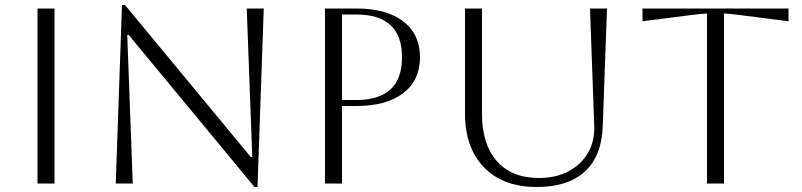

<svg xmlns="http://www.w3.org/2000/svg" viewBox="-20 -734 3206 768"><path d="M130 0V-700H198V0Z M443 0 468 -714H480L983 -106H989L967 -700H1035L1010 14H998L495 -594H489L511 0Z M1280 0V-700H1405Q1526 -700 1593 -648.5Q1660 -597 1660 -505Q1660 -413 1593 -361.5Q1526 -310 1405 -310H1348V0ZM1405 -676H1348V-334H1405Q1588 -334 1588 -505Q1588 -676 1405 -676Z M1840 -700H1908V-278Q1908 -157 1967.5 -89.5Q2027 -22 2135 -22Q2203 -22 2253.5 -48.5Q2304 -75 2331.5 -122Q2359 -169 2357 -230L2340 -700H2408L2391 -230Q2387 -110 2319.5 -48Q2252 14 2127 14Q1992 14 1916 -64.5Q1840 -143 1840 -280Z M2808 0V-680Q2793 -680 2746 -674L2550 -649V-700H3134V-649L2938 -674Q2891 -680 2876 -680V0Z"/></svg>

Font: Aboreto
Style: Regular
Weight: 400
Designer: Dominik Jáger
Foundry: Dominik Jáger
Version: Version 1.001; ttfautohint (v1.8.4.7-5d5b)